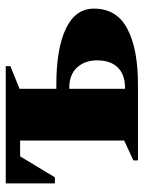

<svg xmlns="http://www.w3.org/2000/svg" viewBox="64 -564 500 668"><g transform="rotate(-90 314.0 -230.0)"><path d="M354 -284Q478 -284 548 -251Q618 -218 618 -153Q618 -74 548 -37Q478 0 354 0H90V-16L159 -48V-410H104L31 -289H10V-460H418V-444L339 -412V-284ZM343 -239H339V-45H343Q388 -45 413 -70Q438 -95 438 -142Q438 -185 413 -212Q388 -239 343 -239Z"/></g></svg>

Font: Spectral ExtraBold
Style: Regular
Weight: 800
Designer: Jean-Baptiste Levee
Foundry: Production Type
Version: Version 2.001